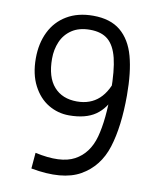

<svg xmlns="http://www.w3.org/2000/svg" viewBox="-82 -776 694 851"><g transform="rotate(10 265.0 -350.0)"><path d="M122.1 -69.6Q238.2 -44.1 299.7 -77.3Q361.2 -110.6 382.8 -189.1Q404.3 -267.6 403.8 -397.9Q403.3 -490 390 -544.3Q376.6 -598.6 347 -623.7Q317.4 -648.7 265.9 -648.7Q216.6 -648.7 184.1 -627Q151.7 -605.2 136.7 -570Q121.6 -534.8 121.6 -493.7Q121.6 -410.3 159.1 -367.9Q196.5 -325.6 262.5 -325.6Q322.8 -325.6 361.8 -361.3Q400.8 -397 419.2 -469.2L426 -383.3Q401.7 -319.6 357.5 -289.2Q313.4 -258.8 238.8 -258.8Q188.6 -258.8 145.7 -284.4Q102.8 -310.1 76.7 -360.6Q50.5 -411.1 50.5 -482.4Q50.5 -549.6 75.9 -601.6Q101.3 -653.7 150.6 -683Q199.8 -712.4 268.8 -712.4Q346.3 -712.4 392.2 -674.3Q438.1 -636.1 457.5 -565.4Q476.9 -494.6 476.9 -390.1Q476.9 -250.5 447.4 -156.3Q417.8 -62.1 338.4 -16.9Q258.9 28.3 116 2Z"/></g></svg>

Font: DavidDev Light
Style: Regular
Weight: 300
Designer: David.dev
Foundry: David.dev
Version: Version 1.001;FEAKit 1.0